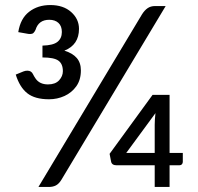

<svg xmlns="http://www.w3.org/2000/svg" viewBox="-20 -742 784 762"><path d="M653 0H594V-86H443Q423.5 -86 420.8 -101.2Q418 -116.5 415 -131.5L585.5 -365.5H653V-135H705.5V-99.5Q705.5 -94 701.8 -90Q698 -86 691.5 -86H653ZM174 0H132.5L543.5 -685Q553.5 -701 565.8 -709.5Q578 -718 595.5 -718H637.5L224 -29Q214 -12.5 202 -6.2Q190 0 174 0ZM174.5 -348Q118.5 -348 88.2 -372Q58 -396 42.5 -446L73 -458.5Q80.5 -461.5 88.5 -461.5Q104.5 -461.5 111 -447.5Q114.5 -440 121 -430.5Q137 -407 170.5 -407Q199.5 -407 214.5 -423.2Q229.5 -439.5 229.5 -459.5Q229.5 -488.5 212 -501.2Q194.5 -514 148.5 -514V-561Q191 -562 208.2 -576Q225.5 -590 225.5 -615Q225.5 -638.5 212 -651Q198.5 -663.5 175.5 -663.5Q133 -663.5 121 -623.5Q117 -615 112.5 -611Q108 -607 99.5 -607Q95.5 -607 92.2 -607.5Q89 -608 52.5 -614.5Q61 -668.5 95.5 -695.2Q130 -722 179.5 -722Q231.5 -722 262.5 -694.2Q293.5 -666.5 293.5 -627.5Q293.5 -564 235.5 -541Q268 -531 284.5 -512Q301 -493 301 -462.5Q301 -425 282.8 -399.5Q264.5 -374 235.8 -361Q207 -348 174.5 -348ZM594 -135V-246.5Q594 -267.5 597 -293L481 -135Z"/></svg>

Font: Verano Sans Medium
Style: Regular
Weight: 500
Designer: Lukasz Dziedzic with Adam Twardoch and Botio Nikoltchev
Foundry: tyPoland Lukasz Dziedzic
Version: Version 3.001;December 28, 2019;FontCreator 12.0.0.2547 64-b